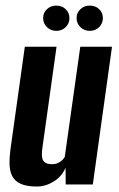

<svg xmlns="http://www.w3.org/2000/svg" viewBox="-20 -663 426 690"><path d="M112.1 7.3Q76.2 7.3 55.1 -2.1Q34 -11.6 24.6 -28.9Q15.3 -46.2 14.4 -70.2Q13.5 -94.2 17.2 -123.7L69.2 -495H183.2L132.2 -130.6Q130.6 -118.9 130.5 -108.6Q130.3 -98.4 133.1 -90.4Q135.9 -82.5 144 -77.8Q152 -73 166.5 -73Q180 -73 189.1 -77.5Q198.1 -82 204 -87.9Q209.9 -93.8 212.8 -99.3L268.5 -495H382.5L313.5 0H216.1L215.6 -59.9Q201.7 -28.3 172.7 -10.5Q143.8 7.3 112.1 7.3ZM182.6 -552.1Q162.3 -552.1 148.7 -565.5Q135 -578.8 135 -598Q135 -617.2 148.7 -630Q162.3 -642.9 182.6 -642.9Q202.8 -642.9 216.1 -630Q229.5 -617.2 229.5 -598Q229.5 -578.8 216.1 -565.5Q202.8 -552.1 182.6 -552.1ZM302.8 -552.1Q282.5 -552.1 268.9 -565.5Q255.2 -578.8 255.2 -598Q255.2 -617.2 268.9 -630Q282.5 -642.9 302.8 -642.9Q323 -642.9 336.4 -630Q349.7 -617.2 349.7 -598Q349.7 -578.8 336.4 -565.5Q323 -552.1 302.8 -552.1Z"/></svg>

Font: Alumni Sans SC Thin
Style: Italic
Weight: 100
Italic angle: -8°
Designer: Robert E. Leuschke
Foundry: Robert E. Leuschke
Version: Version 1.016